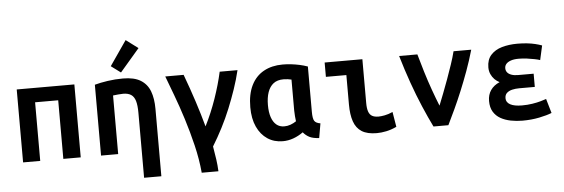

<svg xmlns="http://www.w3.org/2000/svg" viewBox="-57 -999 4035 1374"><g transform="rotate(-5 1960.0 -311.5)"><path d="M74 0V-524H488V0H363V-421H197V0Z M927 185V-282Q927 -336 917.5 -367.5Q908 -399 886.5 -413Q865 -427 830 -427Q813 -427 794.5 -425Q776 -423 757 -421V0H634V-509Q674 -520 727.5 -528Q781 -536 838 -536Q918 -536 964.5 -507.5Q1011 -479 1031 -426.5Q1051 -374 1051 -299V185ZM828 -580 759 -631 881 -808 968 -743Z M1341 185Q1332 87 1308 -13Q1284 -113 1254 -208Q1224 -303 1193.5 -384Q1163 -465 1141 -524H1273Q1312 -419 1342.5 -325Q1373 -231 1397 -143Q1443 -234 1477.5 -333.5Q1512 -433 1532 -524H1660Q1644 -457 1621 -389.5Q1598 -322 1570.5 -254.5Q1543 -187 1509.5 -122Q1476 -57 1438 5Q1447 57 1453 99Q1459 141 1461 185Z M1939 11Q1877 11 1829.5 -20.5Q1782 -52 1755 -110.5Q1728 -169 1728 -251Q1728 -345 1759.5 -408.5Q1791 -472 1849 -504Q1907 -536 1985 -536Q2015 -536 2045.5 -532.5Q2076 -529 2106 -522.5Q2136 -516 2164 -506V-181Q2164 -132 2175 -115Q2186 -98 2218 -93L2200 11Q2157 9 2131.5 -3.5Q2106 -16 2086 -40Q2053 -16 2015.5 -2.5Q1978 11 1939 11ZM1959 -94Q1982 -94 2004 -102Q2026 -110 2045 -123Q2043 -139 2041 -160Q2039 -181 2039 -200V-423Q2028 -426 2012.5 -428Q1997 -430 1982 -430Q1937 -430 1909.5 -408.5Q1882 -387 1868.5 -348Q1855 -309 1855 -256Q1855 -205 1867 -169Q1879 -133 1902 -113.5Q1925 -94 1959 -94Z M2614 12Q2546 12 2506.5 -13Q2467 -38 2450 -87.5Q2433 -137 2433 -209V-421H2286V-524H2557V-209Q2557 -171 2565 -148Q2573 -125 2590.5 -115Q2608 -105 2637 -105Q2654 -105 2681 -110Q2708 -115 2739 -129L2757 -21Q2719 -3 2682.5 4.5Q2646 12 2614 12Z M3022 0Q2989 -67 2953.5 -150Q2918 -233 2884.5 -327.5Q2851 -422 2821 -524H2952Q2968 -466 2989 -397Q3010 -328 3033.5 -262.5Q3057 -197 3078 -145Q3093 -183 3111.5 -230Q3130 -277 3148.5 -328.5Q3167 -380 3184 -430Q3201 -480 3212 -524H3339Q3317 -447 3290.5 -374.5Q3264 -302 3236.5 -235.5Q3209 -169 3181.5 -110Q3154 -51 3129 0Z M3661 14Q3618 14 3577 6Q3536 -2 3504 -20Q3472 -38 3453 -69Q3434 -100 3434 -147Q3434 -192 3456.5 -224.5Q3479 -257 3521 -275Q3501 -285 3485.5 -300.5Q3470 -316 3460 -338Q3450 -360 3450 -387Q3450 -442 3480 -475.5Q3510 -509 3560 -523.5Q3610 -538 3671 -538Q3708 -538 3740 -534.5Q3772 -531 3799 -524.5Q3826 -518 3847 -510L3824 -407Q3810 -412 3785.5 -417Q3761 -422 3731 -426Q3701 -430 3671 -430Q3637 -430 3614.5 -422Q3592 -414 3581 -401Q3570 -388 3570 -371Q3570 -353 3580 -340.5Q3590 -328 3609.5 -321Q3629 -314 3656 -314H3769V-219H3656Q3630 -219 3606.5 -213.5Q3583 -208 3568 -194.5Q3553 -181 3553 -156Q3553 -127 3582 -111Q3611 -95 3667 -95Q3706 -95 3741 -100.5Q3776 -106 3802 -113.5Q3828 -121 3842 -126L3872 -23Q3838 -9 3781.5 2.5Q3725 14 3661 14Z"/></g></svg>

Font: Ubuntu Sans Mono SemiBold
Style: Regular
Weight: 600
Monospace: yes
Designer: Dalton Maag Ltd
Foundry: Dalton Maag Ltd
Version: Version 1.006